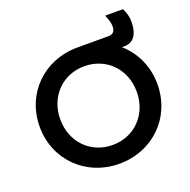

<svg xmlns="http://www.w3.org/2000/svg" viewBox="-152 -1033 1183 1194"><g transform="rotate(-20 439.0 -436.0)"><path d="M439 12C660 12 829 -153 829 -373C829 -492 780 -594 700 -664H716C772 -664 810 -703 810 -795C810 -831 800 -856 787 -884H669C680 -858 690 -830 690 -807C690 -757 657 -757 642 -757H439C218 -757 50 -593 50 -373C50 -153 219 12 439 12ZM186 -373C186 -523 294 -633 439 -633C584 -633 692 -523 692 -373C692 -222 584 -112 439 -112C294 -112 186 -222 186 -373Z"/></g></svg>

Font: Mluvka
Style: Bold
Weight: 700
Designer: Modified by Jiří Krblich, Original typeface by Gumpita Rahayu
Foundry: Gumpita Rahayu & Jiří Krblich
Version: Version 2.000;Glyphs 3.1.1 (3134)